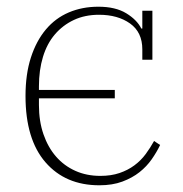

<svg xmlns="http://www.w3.org/2000/svg" viewBox="-20 -540 544 572"><path d="M276 12Q175 12 115.5 -56.5Q56 -125 56 -254Q56 -319 72 -368.5Q88 -418 116.5 -452Q145 -486 185 -503Q225 -520 273 -520Q324 -520 356 -500.5Q388 -481 401 -455H404V-508H434V-362H404V-393Q404 -444 367.5 -470Q331 -496 275 -496Q233 -496 200 -480.5Q167 -465 143.5 -437.5Q120 -410 108 -370.5Q96 -331 96 -283V-272H322V-247H96V-227Q96 -179 109.5 -140Q123 -101 147 -73.5Q171 -46 204.5 -31Q238 -16 279 -16Q311 -16 336 -24.5Q361 -33 380.5 -47.5Q400 -62 414 -81Q428 -100 439 -120L457 -108Q447 -87 432 -65.5Q417 -44 395.5 -27Q374 -10 344.5 1Q315 12 276 12Z"/></svg>

Font: IBM Plex Serif ExtLt
Style: Regular
Weight: 200
Designer: Mike Abbink, Paul van der Laan, Pieter van Rosmalen
Foundry: Bold Monday
Version: Version 3.001